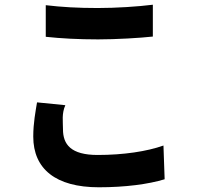

<svg xmlns="http://www.w3.org/2000/svg" viewBox="-20 -750 840 814"><path d="M628 -595V-730C565 -722 473 -716 394 -716C310 -716 241 -720 174 -728V-594C239 -587 312 -583 396 -583C472 -583 574 -589 628 -595ZM678 10 673 -133C603 -108 503 -93 394 -93C280 -93 247 -138 247 -202C247 -236 241 -268 257 -304L137 -316C131 -279 121 -229 121 -171C121 -34 216 44 399 44C511 44 609 31 678 10Z"/></svg>

Font: Glow Sans TC Compressed
Style: Bold
Weight: 700
Width: 2
Designer: Ryoko NISHIZUKA (kana, bopomofo & ideographs); Paul D. Hunt (Latin, Greek & Cyrillic); Sandoll Communications, Soo-young
Version: Version 0.93